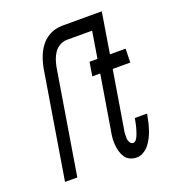

<svg xmlns="http://www.w3.org/2000/svg" viewBox="-135 -841 869 955"><g transform="rotate(-20 300.0 -363.5)"><path d="M49 0 142 -566Q146 -587 152 -607Q158 -627 167.5 -646.5Q177 -666 191 -683Q205 -700 223.5 -712Q242 -724 262 -729.5Q282 -735 302 -735H478L466 -661H300Q281 -661 263 -651.5Q245 -642 233.5 -626Q222 -610 215.5 -591.5Q209 -573 205 -554L114 0ZM427 8Q408 8 392 0.5Q376 -7 366.5 -21Q357 -35 352 -52.5Q347 -70 345.5 -88Q344 -106 345.5 -124.5Q347 -143 351 -162L398 -447H356L368 -520H410L445 -735H511L476 -520H559L557 -447H464L415 -150Q413 -142 412 -133.5Q411 -125 411 -117Q411 -109 411 -101Q411 -93 413.5 -85.5Q416 -78 421.5 -72Q427 -66 435 -66Q442 -66 448 -72.5Q454 -79 457.5 -86Q461 -93 463.5 -100Q466 -107 468.5 -114.5Q471 -122 473 -129.5Q475 -137 477 -144.5Q479 -152 480 -159.5Q481 -167 483 -175L484 -180H549L547 -171Q544 -153 539.5 -134.5Q535 -116 529 -98Q523 -80 514 -62Q505 -44 493 -28.5Q481 -13 463 -2.5Q445 8 427 8Z"/></g></svg>

Font: Iosevka Extended Oblique
Style: Regular
Weight: 400
Width: 7
Italic angle: -9°
Monospace: yes
Designer: Belleve Invis
Foundry: Belleve Invis
Version: Version 32.0.1; ttfautohint (v1.8.4)